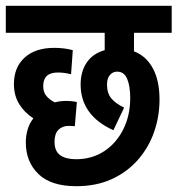

<svg xmlns="http://www.w3.org/2000/svg" viewBox="-20 -642 612 662"><path d="M242 -93Q297 -93 339 -120.5Q381 -148 405 -196Q429 -244 429 -304Q429 -345 418.5 -370Q408 -395 384 -395Q369 -395 359 -383.5Q349 -372 349 -350Q349 -320 364.5 -302Q380 -284 408 -271L371 -193Q258 -244 258 -351Q258 -396 279.5 -427Q301 -458 341 -469V-529H0V-622H572V-529H442V-465Q484 -449 507 -406.5Q530 -364 530 -299Q530 -241 511.5 -187.5Q493 -134 456 -91.5Q419 -49 365.5 -24.5Q312 0 243 0Q156 0 112.5 -42Q69 -84 69 -151Q69 -173 75 -194.5Q81 -216 95 -234Q64 -254 46 -283.5Q28 -313 28 -352Q28 -410 65 -443.5Q102 -477 167 -477Q202 -477 231 -469L225 -386Q213 -389 202 -390.5Q191 -392 179 -392Q129 -392 129 -345Q129 -324 140 -311Q151 -298 169 -289Q187 -294 207 -294Q230 -294 245 -290L238 -207Q234 -207 228 -207.5Q222 -208 217 -208Q195 -208 181.5 -194.5Q168 -181 168 -153Q168 -121 187.5 -107Q207 -93 242 -93Z"/></svg>

Font: Noto Sans ExtraCondensed SemiBold
Style: Regular
Weight: 600
Width: 2
Designer: Monotype Design Team
Foundry: Monotype Imaging Inc.
Version: Version 2.013; ttfautohint (v1.8.4.7-5d5b)